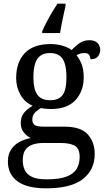

<svg xmlns="http://www.w3.org/2000/svg" viewBox="-20 -786 578 1046"><path d="M231 240Q127 240 75 201.5Q23 163 23 94Q23 55 40.5 28.5Q58 2 86.5 -13Q115 -28 148 -34Q128 -43 110.5 -63.5Q93 -84 93 -116Q93 -146 108.5 -168Q124 -190 158 -210Q115 -228 91.5 -269.5Q68 -311 68 -361Q68 -447 115 -496.5Q162 -546 256 -546Q292 -546 324 -536Q356 -526 370 -513Q384 -529 409 -548Q434 -567 467 -567Q497 -567 511.5 -551.5Q526 -536 526 -515Q526 -494 513.5 -478.5Q501 -463 473 -463Q473 -474 466.5 -485.5Q460 -497 440 -497Q427 -497 417 -494Q407 -491 397 -485Q414 -464 425 -435.5Q436 -407 436 -364Q436 -290 391.5 -241Q347 -192 256 -192Q244 -192 228.5 -193.5Q213 -195 203 -197Q184 -187 170 -172Q156 -157 156 -134Q156 -116 167.5 -106Q179 -96 218 -96H331Q420 -96 458 -54Q496 -12 496 53Q496 139 431.5 189.5Q367 240 231 240ZM233 191Q305 191 344 175.5Q383 160 398.5 132.5Q414 105 414 70Q414 24 388 8.5Q362 -7 312 -7H214Q186 -7 161 0.5Q136 8 120 28Q104 48 104 88Q104 117 115 140.5Q126 164 154 177.5Q182 191 233 191ZM253 -240Q286 -240 305.5 -253Q325 -266 333.5 -294Q342 -322 342 -365Q342 -410 333 -439.5Q324 -469 304.5 -483Q285 -497 252 -497Q220 -497 200 -482.5Q180 -468 171 -438.5Q162 -409 162 -364Q162 -300 183.5 -270Q205 -240 253 -240ZM210 -616Q219 -637 233 -664Q247 -691 263 -718Q279 -745 293 -766H337V-753Q332 -731 326.5 -706Q321 -681 316 -655.5Q311 -630 307 -606H210Z"/></svg>

Font: Noto Rashi Hebrew
Style: Regular
Weight: 400
Version: Version 1.006